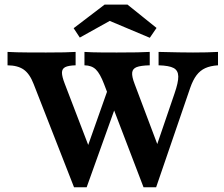

<svg xmlns="http://www.w3.org/2000/svg" viewBox="-20 -790 943 810"><path d="M336.3 -514.5V-571L370.3 -569.4Q396.5 -568.5 472.8 -568.5Q575 -568.5 611.7 -571V-514.5Q573.8 -513.6 556.5 -506.9Q539.3 -500.1 537.6 -483.6Q535.9 -467.1 547.7 -436.4L660.2 -137.9L630.6 -144.8L716 -394.8Q732.7 -442.8 732.1 -467.8Q731.5 -492.9 712.4 -503.1Q693.3 -513.3 649 -514.5V-571Q746.5 -568.5 794.3 -568.5Q856.8 -568.5 899.7 -571V-514.5Q867.7 -512.4 846.1 -502.6Q824.6 -492.9 809.2 -472.7Q793.9 -452.5 782.2 -418.7L638.7 0H585.5L418.9 -435.6Q402.2 -479.4 384.6 -496.7Q367 -514.1 336.3 -514.5ZM11.8 -514.5V-571L51.9 -569.4Q83.7 -568.5 174.6 -568.5Q265.5 -568.5 299 -571V-514.5Q268.4 -513.6 254.9 -506.7Q241.4 -499.7 241.4 -483.2Q241.5 -466.7 253.3 -436.4L372.7 -124.9L334 -127.2L452.2 -461.6L483.6 -385.1L345.6 0H292.3L121.9 -435.6Q105.6 -478.2 80.4 -496.2Q55.1 -514.1 11.8 -514.5ZM290.7 -671 421.2 -770.5H518L640.4 -672.1L612 -630.6L411.7 -714.9L474.4 -719.3L316.7 -631.5Z"/></svg>

Font: Playfair Micro SmCond SmLight
Style: Regular
Weight: 360
Width: 4
Designer: Claus Eggers Sørensen
Foundry: Claus Eggers Sørensen
Version: Version 2.100;Glyphs 3.2 (3219)